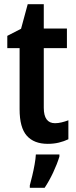

<svg xmlns="http://www.w3.org/2000/svg" viewBox="-20 -680 366 921"><path d="M244 -89Q259 -89 275.5 -93Q292 -97 308 -103V-12Q287 -2 262.5 4Q238 10 209 10Q143 10 108.5 -29Q74 -68 74 -156V-449H15V-508L81 -542L113 -660H190V-543H301V-449H190V-163Q190 -89 244 -89ZM265 71Q254 107 235 147.5Q216 188 194 221H123V209Q128 191 134.5 164Q141 137 146 109Q151 81 152 61H265Z"/></svg>

Font: Noto Sans Thai Looped Condensed SemiBold
Style: Regular
Weight: 600
Width: 3
Designer: Sasikarn Vongin, Ben Mitchell
Foundry: The Fontpad Ltd
Version: Version 1.001; ttfautohint (v1.8.4.7-5d5b)